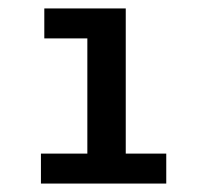

<svg xmlns="http://www.w3.org/2000/svg" viewBox="-20 -762 470 455"><path d="M374 -398V-327H77V-398H187V-671H85V-742H278V-398Z"/></svg>

Font: Montserrat Alternates SemiBold
Style: Regular
Weight: 600
Designer: Julieta Ulanovsky
Foundry: Julieta Ulanovsky
Version: Version 7.200